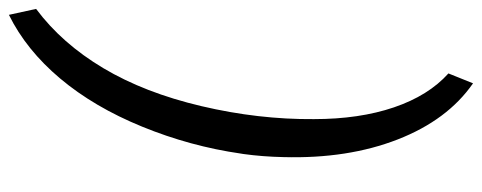

<svg xmlns="http://www.w3.org/2000/svg" viewBox="-342 -500 1072 427"><g transform="rotate(-90 193.5 -287.0)"><path d="M64.9 -286.6Q81.1 -399.4 124.8 -506.3Q168.5 -613.3 231.9 -688.7Q295.4 -764.2 373.5 -802.7L386.7 -742.2Q310.1 -685.1 255.1 -593Q200.2 -501 170.4 -374.3Q140.6 -247.6 141.6 -124.5Q141.6 -23.4 167.7 53.5Q193.8 130.4 243.2 174.8L221.2 229.5Q139.6 172.9 96.4 62Q53.2 -48.8 57.1 -191.9Q58.1 -238.8 64 -281.2Z"/></g></svg>

Font: TypoPRO Roboto
Style: Italic
Weight: 400
Italic angle: -12°
Designer: Google
Version: Version 2.136; 2016